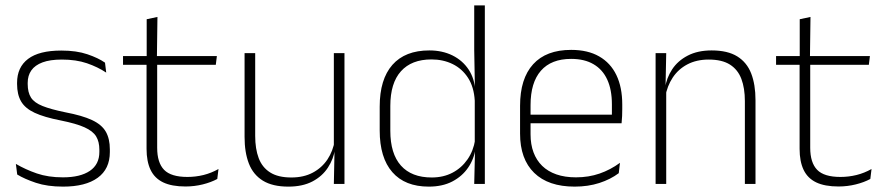

<svg xmlns="http://www.w3.org/2000/svg" viewBox="-20 -684 3292 714"><path d="M214.5 10Q156 10 113.5 -4.2Q71 -18.5 44 -35L39 -74.5Q75 -53.5 117 -39Q159 -24.5 214 -24.5Q278.5 -24.5 314 -48.5Q349.5 -72.5 349.5 -119V-127Q349.5 -157 337.5 -176.8Q325.5 -196.5 294.5 -210.5Q263.5 -224.5 206 -236Q144.5 -248 109 -264.5Q73.5 -281 58.5 -306.8Q43.5 -332.5 43.5 -371.5V-376Q43.5 -434 84.5 -465Q125.5 -496 208 -496Q264.5 -496 305 -482.2Q345.5 -468.5 370.5 -451L375 -414Q343.5 -435 303.2 -448.8Q263 -462.5 210 -462.5Q166 -462.5 138 -452Q110 -441.5 96.5 -422.2Q83 -403 83 -376V-371.5Q83 -340.5 95.2 -321.2Q107.5 -302 138.2 -289.8Q169 -277.5 222.5 -266.5Q286 -254.5 322.2 -237.5Q358.5 -220.5 373.5 -194.2Q388.5 -168 388.5 -128.5V-118.5Q388.5 -55.5 343.2 -22.8Q298 10 214.5 10Z M670 9.5Q618.5 9.5 586.8 -5.8Q555 -21 540 -52.2Q525 -83.5 525 -130.5V-459H564.5V-134.5Q564.5 -79 590.2 -52.5Q616 -26 677 -26Q707.5 -26 736.8 -33.2Q766 -40.5 792.5 -55.5L788 -18.5Q765 -6 733.8 1.8Q702.5 9.5 670 9.5ZM437.5 -443V-475.5H786.5L782.5 -443ZM525.5 -469.5V-612.5L565.5 -621L563.5 -469.5Z M929 -486.5V-178.5Q929 -130.5 942 -96Q955 -61.5 984.5 -42.8Q1014 -24 1063.5 -24Q1109.5 -24 1143.2 -42Q1177 -60 1197.8 -91.2Q1218.5 -122.5 1225 -162.5L1236 -130.5H1226Q1220.5 -93 1199.5 -60.8Q1178.5 -28.5 1141.8 -9.2Q1105 10 1052.5 10Q993.5 10 957.5 -12.2Q921.5 -34.5 905.5 -75.8Q889.5 -117 889.5 -175V-486.5ZM1261 -486.5V0H1221.5L1224 -123.5L1221.5 -125.5V-486.5Z M1574.5 10Q1486 10 1439 -43.8Q1392 -97.5 1392 -199V-287.5Q1392 -389 1439.2 -442.8Q1486.5 -496.5 1576.5 -496.5Q1625 -496.5 1662.8 -477.8Q1700.5 -459 1722.8 -425.2Q1745 -391.5 1747.5 -345.5H1760.5L1745.5 -309.5Q1742.5 -360.5 1720.5 -394.5Q1698.5 -428.5 1663.2 -445.8Q1628 -463 1584.5 -463Q1510.5 -463 1471 -419Q1431.5 -375 1431.5 -290V-197.5Q1431.5 -112.5 1471 -68.2Q1510.5 -24 1585.5 -24Q1629 -24 1662.8 -41.8Q1696.5 -59.5 1718.5 -91.2Q1740.5 -123 1747 -164.5L1760 -132.5H1748.5Q1743 -93 1721 -60.8Q1699 -28.5 1662.2 -9.2Q1625.5 10 1574.5 10ZM1743.5 0 1746.5 -126.5 1745.5 -140V-347L1746 -359L1743.5 -497.5V-664H1783V0Z M2117 10Q2019 10 1966.5 -41.2Q1914 -92.5 1914 -187V-290.5Q1914 -391.5 1962.5 -445Q2011 -498.5 2104 -498.5Q2166 -498.5 2208.2 -474.2Q2250.5 -450 2272.2 -404.8Q2294 -359.5 2294 -295.5V-278Q2294 -265.5 2293.5 -252.8Q2293 -240 2291.5 -225.5H2255Q2255.5 -245.5 2255.5 -263.2Q2255.5 -281 2255.5 -296Q2255.5 -350.5 2238.2 -388Q2221 -425.5 2187.2 -445.2Q2153.5 -465 2104 -465Q2030 -465 1991.5 -421Q1953 -377 1953 -293V-245V-239V-184.5Q1953 -147 1964 -117.5Q1975 -88 1996.2 -67.2Q2017.5 -46.5 2049 -35.5Q2080.5 -24.5 2122 -24.5Q2169 -24.5 2209.5 -38.5Q2250 -52.5 2285.5 -78.5L2281 -40Q2250.5 -17 2208.8 -3.5Q2167 10 2117 10ZM1934 -225.5V-257.5H2281.5V-225.5Z M2750 0V-308Q2750 -356 2737 -390.5Q2724 -425 2694.5 -443.8Q2665 -462.5 2615.5 -462.5Q2570 -462.5 2536 -444.5Q2502 -426.5 2481.5 -395.2Q2461 -364 2454 -324L2443 -356H2453Q2458.5 -394 2479.5 -426Q2500.5 -458 2537.5 -477.2Q2574.5 -496.5 2626.5 -496.5Q2686 -496.5 2721.8 -474.2Q2757.5 -452 2773.5 -410.8Q2789.5 -369.5 2789.5 -311.5V0ZM2418 0V-486.5H2457.5L2455 -362.5L2457.5 -361V0Z M3098.5 9.5Q3047 9.5 3015.2 -5.8Q2983.5 -21 2968.5 -52.2Q2953.5 -83.5 2953.5 -130.5V-459H2993V-134.5Q2993 -79 3018.8 -52.5Q3044.5 -26 3105.5 -26Q3136 -26 3165.2 -33.2Q3194.5 -40.5 3221 -55.5L3216.5 -18.5Q3193.5 -6 3162.2 1.8Q3131 9.5 3098.5 9.5ZM2866 -443V-475.5H3215L3211 -443ZM2954 -469.5V-612.5L2994 -621L2992 -469.5Z"/></svg>

Font: Anek Odia ExtraLight
Style: Regular
Weight: 250
Designer: Yesha Goshar & Mahesh Sahu (Odia), Yesha Goshar (Latin)
Foundry: Ek Type
Version: Version 1.003